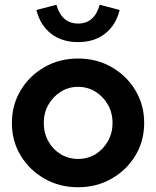

<svg xmlns="http://www.w3.org/2000/svg" viewBox="-20 -777 656 807"><path d="M308 10Q230 10 167 -26Q104 -62 67 -123Q30 -184 30 -260Q30 -336 67 -397.5Q104 -459 167 -495Q230 -531 308 -531Q386 -531 449 -495Q512 -459 549 -397.5Q586 -336 586 -260Q586 -184 549 -123Q512 -62 449 -26Q386 10 308 10ZM308 -109Q349 -109 381.5 -129Q414 -149 433.5 -183.5Q453 -218 453 -260Q453 -303 433.5 -337Q414 -371 381.5 -391.5Q349 -412 308 -412Q268 -412 235.5 -391.5Q203 -371 183.5 -337Q164 -303 164 -260Q164 -218 183 -183.5Q202 -149 235 -129Q268 -109 308 -109ZM308 -600Q240 -600 194.5 -635.5Q149 -671 133 -735L217 -757Q240 -678 308 -678Q377 -678 399 -757L483 -735Q467 -671 421.5 -635.5Q376 -600 308 -600Z"/></svg>

Font: Red Hat Display
Style: Bold
Weight: 700
Designer: Pentagram, MCKL
Foundry: Pentagram, MCKL
Version: Version 1.023; ttfautohint (v1.8.3)